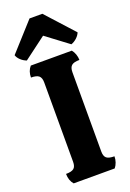

<svg xmlns="http://www.w3.org/2000/svg" viewBox="-190 -1008 726 1069"><g transform="rotate(-20 172.5 -473.5)"><path d="M51 0Q29 -25 29 -64Q62 -64 75.5 -75Q89 -86 89 -114V-584Q89 -612 75.5 -623.5Q62 -635 29 -635Q29 -673 51 -698H294Q304 -686 310 -669Q316 -652 316 -635Q283 -635 269.5 -623.5Q256 -612 256 -584V-114Q256 -86 269.5 -75Q283 -64 316 -64Q316 -46 310 -29Q304 -12 294 0ZM40 -732Q21 -739 6 -753Q-9 -767 -14 -783L134 -947H210L359 -783Q353 -767 338 -753Q323 -739 304 -732L172 -831Z"/></g></svg>

Font: Calistoga
Style: Regular
Weight: 400
Designer: Yvonne Schuttler, Eben Sorkin
Foundry: www.sorkintype.com
Version: Version 1.010; ttfautohint (v1.8.4.7-5d5b)